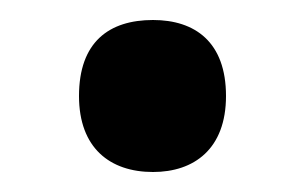

<svg xmlns="http://www.w3.org/2000/svg" viewBox="-20 -160 306 192"><path d="M59 -64C59 -12 90 12 133 12C174 12 206 -11 206 -64C206 -118 175 -140 133 -140C89 -140 59 -118 59 -64Z"/></svg>

Font: Noto Sans Arabic SemCond SemBd
Style: Regular
Weight: 600
Width: 4
Designer: Monotype Design Team, Nadine Chahine, Nizar Qandah and Khaled Hosny
Foundry: Monotype Imaging Inc.
Version: Version 2.012